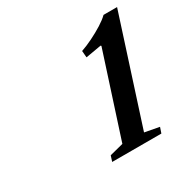

<svg xmlns="http://www.w3.org/2000/svg" viewBox="-121 -1032 730 737"><g transform="rotate(-30 244.0 -664.0)"><path d="M174 -411.5 182 -436.5 242.5 -452 361 -818 358.5 -820.5 289.5 -808.5 287 -838Q310.5 -846 338 -859.5Q365.5 -873 389.8 -888.2Q414 -903.5 427.5 -917H487.5L336.5 -448.5L400.5 -436.5L392 -411.5Z"/></g></svg>

Font: Libre Caslon Condensed SemiBold Italic
Style: Regular
Weight: 600
Italic angle: -22.583°
Designer: Pablo Impallari, Rodrigo Fuenzalida, Katja Schimmel, Ertekin Erdin
Foundry: Pablo Impallari, Rodrigo Fuenzalida
Version: Version 2.000; ttfautohint (v1.8.4.7-5d5b);gftools[0.9.33]